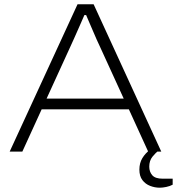

<svg xmlns="http://www.w3.org/2000/svg" viewBox="-20 -706 824 894"><path d="M25 0 341 -686H416L731 0H670L580 -197H174L84 0ZM197 -247H556L443 -494Q438 -504 430.5 -521Q423 -538 414.5 -558Q406 -578 397 -598.5Q388 -619 381 -636H373Q364 -615 352 -588Q340 -561 329 -536Q318 -511 310 -494ZM724 168Q701 168 679 159.5Q657 151 643 132.5Q629 114 629 84Q629 53 643 30Q657 7 682 -12H719V-5Q705 5 690 23.5Q675 42 675 70Q675 94 689 110Q703 126 737 126H784V154Q771 161 754 164.5Q737 168 724 168Z"/></svg>

Font: Archivo SemiExpanded Thin
Style: Regular
Weight: 250
Width: 6
Designer: Hector Gatti
Foundry: Omnibus-Type
Version: Version 2.001